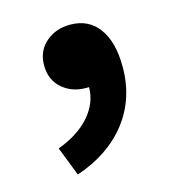

<svg xmlns="http://www.w3.org/2000/svg" viewBox="-70 -238 463 511"><g transform="rotate(-15 162.0 17.5)"><path d="M84 212.9 52.7 132.8Q110.4 111.3 141.6 75.2Q172.9 39.1 172.9 -3.9H164.1Q126 -3.9 99.1 -27.3Q72.3 -50.8 72.3 -90.8Q72.3 -129.9 99.6 -153.8Q127 -177.7 167 -177.7Q217.8 -177.7 245.6 -139.6Q273.4 -101.6 273.4 -33.2Q273.4 54.7 223.6 118.7Q173.8 182.6 84 212.9Z"/></g></svg>

Font: Gen Shin Gothic Bold
Style: Bold
Weight: 700
Designer: [Source Han Sans]
Ryoko NISHIZUKA  (kana & ideographs); Paul D. Hunt (Latin, Greek & Cyrillic); Wenlong ZHANG  (bopomofo
Version: Version 1.002.20150607